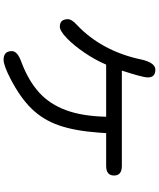

<svg xmlns="http://www.w3.org/2000/svg" viewBox="69 -874 862 1040"><g transform="rotate(90 500.0 -354.0)"><path d="M256.8 12.7Q256.8 -18.6 319.3 -40Q418.9 -78.1 481.9 -135.7Q544.9 -193.4 577.1 -281.2Q609.4 -369.1 612.3 -498H330.1Q304.7 -438.5 265.1 -380.4Q225.6 -322.3 186.5 -284.7Q147.5 -247.1 124 -247.1Q84 -247.1 84 -291Q84 -311.5 114.3 -338.9Q258.8 -475.6 303.7 -694.3Q321.3 -764.6 357.4 -764.6Q399.4 -764.6 399.4 -723.6Q399.4 -696.3 362.3 -583H878.9Q930.7 -583 930.7 -541Q930.7 -498 878.9 -498H701.2L698.2 -456.1Q688.5 -326.2 658.7 -241.2Q628.9 -156.2 569.3 -94.7Q509.8 -33.2 406.2 20.5Q334 57.6 303.7 57.6Q256.8 57.6 256.8 12.7Z"/></g></svg>

Font: jf-openhuninn-2.1
Style: Regular
Weight: 400
Designer: [Kosugi Maru]
Designed by MOTOYA      

[Varela Round]
Joe Prince (Latin component); Avraham Cornfeld (Hebrew component)
Foundry: justfont Co., Ltd.
Version: 2.1